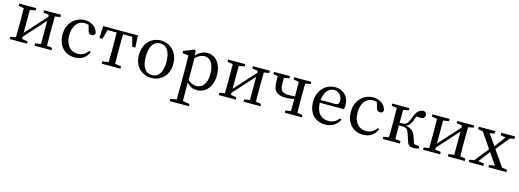

<svg xmlns="http://www.w3.org/2000/svg" viewBox="-3 -1493 7334 2715"><g transform="rotate(15 3664.5 -136.0)"><path d="M658 -486V-519H410V-486L492 -473V-444L214 -136V-472L297 -486V-519H47V-486L125 -474C126 -418 127 -342 127 -289V-230C127 -177 126 -101 125 -46L47 -34V0H297V-34L214 -47V-78L492 -386V-47L410 -34V0H658V-34L580 -46C579 -101 578 -177 578 -230V-289C578 -342 579 -418 580 -473Z M1179 -130C1144 -78 1089 -47 1026 -47C921 -47 845 -127 845 -268C845 -410 913 -492 1013 -492C1030 -492 1051 -489 1072 -482L1093 -405C1099 -374 1116 -354 1151 -354C1177 -354 1193 -367 1199 -394C1184 -475 1104 -534 1007 -534C874 -534 751 -431 751 -258C751 -91 850 14 998 14C1100 14 1169 -35 1201 -120Z M1711 -480 1748 -342H1793L1784 -519H1276L1267 -342H1312L1349 -480H1483C1484 -424 1485 -344 1485 -289V-230C1485 -177 1484 -102 1483 -47L1393 -34V0H1667V-34L1577 -47C1576 -102 1575 -177 1575 -230V-289C1575 -344 1576 -424 1577 -480Z M2120 14C2248 14 2372 -77 2372 -258C2372 -440 2247 -534 2120 -534C1992 -534 1869 -439 1869 -258C1869 -78 1991 14 2120 14ZM2120 -28C2024 -28 1969 -107 1969 -258C1969 -410 2024 -492 2120 -492C2215 -492 2271 -410 2271 -258C2271 -107 2215 -28 2120 -28Z M2640 -419C2699 -469 2740 -479 2774 -479C2857 -479 2915 -402 2915 -255C2915 -104 2847 -42 2763 -42C2721 -42 2682 -57 2640 -96ZM2628 -523 2613 -533 2459 -473V-440L2547 -431C2549 -387 2550 -348 2550 -287V31C2550 90 2549 153 2548 215L2459 229V262H2739V229L2639 214C2638 152 2637 88 2637 28V-59C2684 -2 2736 14 2786 14C2914 14 3010 -93 3010 -263C3010 -431 2919 -534 2802 -534C2744 -534 2687 -510 2635 -453Z M3717 -486V-519H3469V-486L3551 -473V-444L3273 -136V-472L3356 -486V-519H3106V-486L3184 -474C3185 -418 3186 -342 3186 -289V-230C3186 -177 3185 -101 3184 -46L3106 -34V0H3356V-34L3273 -47V-78L3551 -386V-47L3469 -34V0H3717V-34L3639 -46C3638 -101 3637 -177 3637 -230V-289C3637 -342 3638 -418 3639 -473Z M4322 -486V-519H4073V-486L4151 -474C4152 -418 4153 -342 4153 -289V-262C4123 -258 4094 -256 4067 -256C3955 -256 3933 -292 3933 -407C3933 -428 3933 -451 3933 -473L4010 -486V-519H3775V-486L3843 -474V-407C3843 -268 3887 -208 4031 -208C4073 -208 4113 -214 4153 -223C4153 -170 4152 -99 4151 -46L4073 -34V0H4322V-34L4245 -46C4244 -101 4243 -177 4243 -230V-289C4243 -342 4244 -418 4245 -473Z M4516 -306C4527 -436 4598 -492 4665 -492C4736 -492 4786 -433 4786 -365C4786 -329 4775 -304 4727 -304ZM4867 -264C4872 -279 4875 -300 4875 -325C4875 -454 4788 -534 4670 -534C4535 -534 4419 -425 4419 -256C4419 -85 4519 14 4666 14C4763 14 4833 -34 4873 -111L4851 -126C4812 -79 4769 -47 4697 -47C4590 -47 4517 -120 4515 -265Z M5400 -130C5365 -78 5310 -47 5247 -47C5142 -47 5066 -127 5066 -268C5066 -410 5134 -492 5234 -492C5251 -492 5272 -489 5293 -482L5314 -405C5320 -374 5337 -354 5372 -354C5398 -354 5414 -367 5420 -394C5405 -475 5325 -534 5228 -534C5095 -534 4972 -431 4972 -258C4972 -91 5071 14 5219 14C5321 14 5390 -35 5422 -120Z M5954 -45 5919 -147C5893 -219 5853 -253 5775 -266C5817 -281 5842 -311 5864 -376C5871 -399 5879 -417 5887 -432C5905 -430 5919 -428 5942 -428C5988 -428 6009 -449 6009 -481C6009 -507 5995 -526 5965 -534C5897 -530 5860 -487 5827 -391C5796 -302 5767 -284 5715 -284H5678C5678 -344 5679 -419 5680 -473L5758 -486V-519H5508V-486L5586 -474C5587 -418 5588 -342 5588 -289V-230C5588 -177 5587 -101 5586 -46L5508 -34V0H5758V-34L5680 -46C5679 -101 5678 -179 5678 -245H5719C5780 -245 5806 -228 5825 -171L5864 -55C5881 -2 5904 11 5965 11C5984 11 6012 5 6033 0V-33Z M6708 -486V-519H6460V-486L6542 -473V-444L6264 -136V-472L6347 -486V-519H6097V-486L6175 -474C6176 -418 6177 -342 6177 -289V-230C6177 -177 6176 -101 6175 -46L6097 -34V0H6347V-34L6264 -47V-78L6542 -386V-47L6460 -34V0H6708V-34L6630 -46C6629 -101 6628 -177 6628 -230V-289C6628 -342 6629 -418 6630 -473Z M7242 -45 7082 -275 7242 -472 7306 -483V-519H7104V-483L7180 -470L7059 -309L6946 -471L7017 -483V-519H6774V-483L6845 -472L6997 -249L6835 -45L6765 -34V0H6979V-34L6894 -47L7021 -215L7138 -46L7055 -34V0H7318V-34Z"/></g></svg>

Font: Source Han Serif JP Medium
Style: Regular
Weight: 500
Designer: Ryoko NISHIZUKA 西塚涼子 (kana & ideographs); Frank Grießhammer (Latin, Greek & Cyrillic); Wenlong ZHANG 张文龙 (bopomofo); San
Foundry: Adobe Systems Incorporated
Version: Version 1.001;PS 1.001;hotconv 16.6.54;makeotf.lib2.5.65590